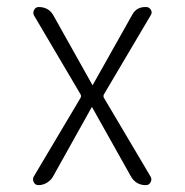

<svg xmlns="http://www.w3.org/2000/svg" viewBox="-20 -540 540 560"><path d="M78.1 -24.4 213.9 -252.9Q218.8 -259.8 213.9 -266.6L79.1 -495.1Q75.2 -502.9 79.6 -511.2Q84 -519.5 92.8 -519.5Q122.1 -519.5 135.7 -495.1L249 -293Q249 -292 250 -292Q251 -292 251 -293L365.2 -496.1Q377.9 -520.5 406.2 -519.5Q415 -519.5 419.9 -511.7Q424.8 -503.9 419.9 -496.1L284.2 -266.6Q279.3 -259.8 284.2 -252.9L418.9 -25.4Q423.8 -17.6 419.4 -8.8Q415 0 405.3 0Q376 0 361.3 -26.4L249 -226.6Q249 -227.5 248 -227.5Q247.1 -227.5 247.1 -226.6L134.8 -25.4Q128.9 -14.6 117.2 -7.3Q105.5 0 91.8 0Q83 0 78.6 -8.3Q74.2 -16.6 78.1 -24.4Z"/></svg>

Font: Rounded-X Mgen+ 1m light
Style: Regular
Weight: 200
Designer: [Source Han Sans]
Ryoko NISHIZUKA  (kana & ideographs); Paul D. Hunt (Latin, Greek & Cyrillic); Wenlong ZHANG  (bopomofo
Version: Version 1.059.20150602